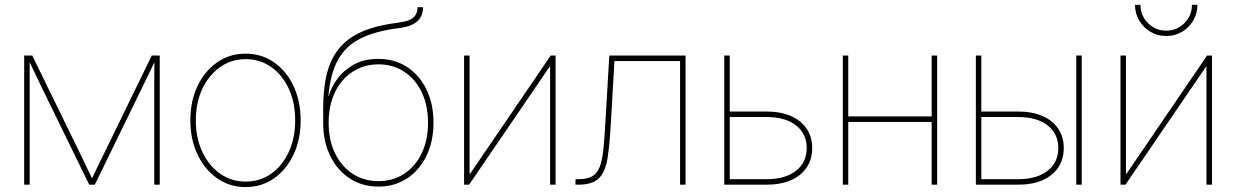

<svg xmlns="http://www.w3.org/2000/svg" viewBox="-20 -757 5067 787"><path d="M79.1 0V-529.3H112.3L313.5 -117.2Q319.3 -105 325.4 -92.3Q331.5 -79.6 337.4 -67.1Q343.3 -54.7 349.4 -42.2Q355.5 -29.8 361.3 -17.1H353Q359.4 -29.8 365.2 -42.2Q371.1 -54.7 377 -67.1Q382.8 -79.6 388.9 -92.3Q395 -105 401.4 -117.2L602.1 -529.3H634.8V0H612.3V-388.7Q612.3 -403.8 612.3 -419.2Q612.3 -434.6 612.5 -449.7Q612.8 -464.8 612.8 -480.2Q612.8 -495.6 612.8 -510.7H616.7Q607.4 -490.7 597.7 -470.2Q587.9 -449.7 578.1 -429.4Q568.4 -409.2 558.1 -388.7L368.7 0H345.7L155.8 -388.7Q146 -409.2 136.2 -429.4Q126.5 -449.7 116.9 -470.2Q107.4 -490.7 97.7 -510.7H101.6Q101.6 -495.6 101.6 -480.2Q101.6 -464.8 101.6 -449.7Q101.6 -434.6 101.6 -419.2Q101.6 -403.8 101.6 -388.7V0Z M986.8 9.8Q921.4 9.8 870.1 -26.1Q818.8 -62 789.6 -123.8Q760.3 -185.5 760.3 -263.7Q760.3 -342.8 789.6 -404.3Q818.8 -465.8 870.1 -501.5Q921.4 -537.1 986.8 -537.1Q1052.2 -537.1 1103.3 -501.5Q1154.3 -465.8 1183.3 -404.1Q1212.4 -342.3 1212.4 -263.7Q1212.4 -185.5 1183.3 -123.8Q1154.3 -62 1103.5 -26.1Q1052.7 9.8 986.8 9.8ZM986.8 -12.7Q1045.9 -12.7 1091.8 -45.2Q1137.7 -77.6 1163.8 -134.5Q1189.9 -191.4 1189.9 -263.7Q1189.9 -336.4 1163.8 -393.1Q1137.7 -449.7 1091.8 -482.2Q1045.9 -514.6 986.8 -514.6Q928.2 -514.6 882.1 -481.9Q835.9 -449.2 809.3 -392.8Q782.7 -336.4 782.7 -263.7Q782.7 -191.4 809.3 -134.5Q835.9 -77.6 882.1 -45.2Q928.2 -12.7 986.8 -12.7Z M1531.2 7.8Q1464.8 7.8 1413.6 -25.6Q1362.3 -59.1 1333.5 -118.2Q1304.7 -177.2 1304.7 -253.9V-312.5Q1304.7 -381.3 1315.2 -434.8Q1325.7 -488.3 1348.4 -527.6Q1371.1 -566.9 1407.2 -594.5Q1443.4 -622.1 1494.1 -638.9Q1544.9 -655.8 1612.3 -664.1Q1640.1 -667.5 1657.7 -675Q1675.3 -682.6 1683.3 -695.6Q1691.4 -708.5 1691.4 -727.5H1713.9Q1713.9 -702.6 1703.4 -685.1Q1692.9 -667.5 1670.9 -656.7Q1648.9 -646 1614.3 -641.6Q1517.1 -629.4 1456.5 -598.6Q1396 -567.9 1365 -511Q1334 -454.1 1326.2 -363.8H1327.6Q1336.9 -397.9 1362.1 -432.9Q1387.2 -467.8 1429.2 -491.7Q1471.2 -515.6 1530.3 -515.6Q1597.7 -515.6 1648.7 -482.2Q1699.7 -448.7 1728.3 -389.9Q1756.8 -331.1 1756.8 -253.9Q1756.8 -177.2 1728 -118.2Q1699.2 -59.1 1648.4 -25.6Q1597.7 7.8 1531.2 7.8ZM1531.2 -14.6Q1590.8 -14.6 1636.7 -44.7Q1682.6 -74.7 1708.5 -128.7Q1734.4 -182.6 1734.4 -253.9Q1734.4 -325.2 1708.5 -379.2Q1682.6 -433.1 1636.7 -463.1Q1590.8 -493.2 1531.2 -493.2Q1471.7 -493.2 1425.5 -463.1Q1379.4 -433.1 1353.3 -379.2Q1327.1 -325.2 1327.1 -253.9Q1327.1 -182.6 1353.3 -128.7Q1379.4 -74.7 1425.5 -44.7Q1471.7 -14.6 1531.2 -14.6Z M2257.3 0H2234.9V-484.4H2233.4L1902.8 0H1882.3V-529.3H1904.8V-44.4H1906.7L2237.3 -529.3H2257.3Z M2338.9 0V-22.5H2350.6Q2386.7 -22.5 2407.2 -34.2Q2427.7 -45.9 2438.2 -73.2Q2448.7 -100.6 2453.4 -147Q2458 -193.4 2461.9 -262.7L2477.5 -529.3H2790V0H2767.6V-506.8H2498.5L2484.4 -261.7Q2479.5 -170.4 2470.9 -112.5Q2462.4 -54.7 2436 -27.3Q2409.7 0 2350.6 0Z M2961.4 -299.8H3122.1Q3179.7 -299.8 3221.7 -281.5Q3263.7 -263.2 3286.4 -229.5Q3309.1 -195.8 3309.1 -149.9Q3309.1 -104 3286.4 -70.3Q3263.7 -36.6 3221.7 -18.3Q3179.7 0 3122.1 0H2948.7V-529.3H2971.2V-22.5H3122.1Q3198.7 -22.5 3242.7 -56.9Q3286.6 -91.3 3286.6 -149.9Q3286.6 -209 3242.7 -243.2Q3198.7 -277.3 3122.1 -277.3H2961.4Z M3809.6 -279.8V-257.3H3449.2V-279.8ZM3457 -529.3V0H3434.6V-529.3ZM3821.3 -529.3V0H3798.8V-529.3Z M3992.7 -299.8H4153.3Q4210.9 -299.8 4252.9 -281.5Q4294.9 -263.2 4317.6 -229.5Q4340.3 -195.8 4340.3 -149.9Q4340.3 -104 4317.6 -70.3Q4294.9 -36.6 4252.9 -18.3Q4210.9 0 4153.3 0H3980V-529.3H4002.4V-22.5H4153.3Q4230 -22.5 4273.9 -56.9Q4317.9 -91.3 4317.9 -149.9Q4317.9 -209 4273.9 -243.2Q4230 -277.3 4153.3 -277.3H3992.7ZM4391.6 0V-529.3H4414.1V0Z M4947.8 0H4925.3V-484.4H4923.8L4593.3 0H4572.8V-529.3H4595.2V-44.4H4597.2L4927.7 -529.3H4947.8ZM4760.3 -609.4Q4724.6 -609.4 4695.6 -626.7Q4666.5 -644 4649.4 -673.1Q4632.3 -702.1 4632.3 -737.3H4654.8Q4654.8 -692.9 4685.8 -662.1Q4716.8 -631.3 4760.3 -631.3Q4803.7 -631.3 4834.7 -662.1Q4865.7 -692.9 4865.7 -737.3H4888.2Q4888.2 -702.1 4871.1 -673.1Q4854 -644 4825.2 -626.7Q4796.4 -609.4 4760.3 -609.4Z"/></svg>

Font: Inter 24pt Thin
Style: Regular
Weight: 250
Designer: Rasmus Andersson
Foundry: rsms
Version: Version 4.001;git-66647c0bb